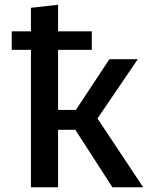

<svg xmlns="http://www.w3.org/2000/svg" viewBox="-20 -792 655 812"><path d="M562.6 -541.5 392.3 -290.8 585.6 0H455.4L298.5 -243.1H225.6V0H110.8V-581H29.7V-659.5H110.8V-759L225.6 -771.8V-659.5H368.2V-581H225.6V-327.2H301L442.6 -541.5Z"/></svg>

Font: Fira Code Fixed Medium
Style: Regular
Weight: 500
Monospace: yes
Designer: Carrois Corporate, Edenspiekermann AG, Nikita Prokopov
Foundry: Carrois Corporate, Edenspiekermann AG, Nikita Prokopov
Version: Version 5.002